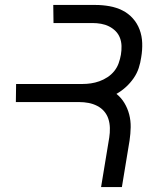

<svg xmlns="http://www.w3.org/2000/svg" viewBox="-20 -755 640 775"><path d="M472 0H388L421 -200Q424 -219 423.5 -238.5Q423 -258 417.5 -275Q412 -292 400.5 -305.5Q389 -319 372.5 -327.5Q356 -336 337.5 -339.5Q319 -343 300 -343H44L45 -416H313Q330 -416 347 -418.5Q364 -421 381 -427Q398 -433 414 -443.5Q430 -454 441.5 -468.5Q453 -483 459 -500Q465 -517 468 -534Q471 -552 470.5 -569.5Q470 -587 464 -602.5Q458 -618 446.5 -629.5Q435 -641 420 -648.5Q405 -656 388 -659Q371 -662 353 -662H196L195 -735H365Q394 -735 422 -730Q450 -725 474 -713Q498 -701 516 -681Q534 -661 543.5 -635.5Q553 -610 554 -581.5Q555 -553 550 -524Q547 -502 540 -480.5Q533 -459 519.5 -439.5Q506 -420 488.5 -404Q471 -388 450 -376Q469 -361 482 -339.5Q495 -318 501.5 -293Q508 -268 507.5 -241.5Q507 -215 503 -188Z"/></svg>

Font: Iosevka Extended
Style: Italic
Weight: 400
Width: 7
Italic angle: -9°
Monospace: yes
Designer: Belleve Invis
Foundry: Belleve Invis
Version: Version 32.5.0; ttfautohint (v1.8.4)